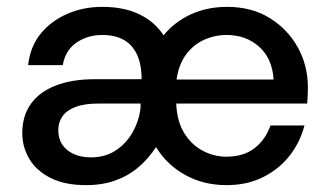

<svg xmlns="http://www.w3.org/2000/svg" viewBox="-20 -528 954 560"><path d="M231 12Q169 12 127.5 -9Q86 -30 65.5 -64.5Q45 -99 45 -140Q45 -190 70 -225Q95 -260 142.5 -278.5Q190 -297 257 -297H393Q393 -340 379.5 -369Q366 -398 340.5 -412Q315 -426 278 -426Q236 -426 203.5 -404Q171 -382 163 -338H62Q68 -392 98.5 -429.5Q129 -467 176 -487.5Q223 -508 278 -508Q342 -508 387 -486Q432 -464 457 -425Q490 -465 537.5 -486.5Q585 -508 642 -508Q714 -508 766.5 -475.5Q819 -443 848.5 -390Q878 -337 878 -273Q878 -263 877.5 -251.5Q877 -240 876 -226H494Q496 -175 517 -140.5Q538 -106 571 -88.5Q604 -71 640 -71Q690 -71 722 -95.5Q754 -120 769 -162H868Q855 -112 824 -73Q793 -34 746.5 -11Q700 12 641 12Q574 12 520.5 -17.5Q467 -47 435 -99Q413 -65 383.5 -40Q354 -15 316 -1.5Q278 12 231 12ZM246 -69Q287 -69 318 -89.5Q349 -110 367.5 -143.5Q386 -177 390 -214V-226H268Q226 -226 200 -216Q174 -206 162 -188.5Q150 -171 150 -148Q150 -124 161.5 -106.5Q173 -89 194.5 -79Q216 -69 246 -69ZM495 -296H778Q774 -358 735.5 -392Q697 -426 641 -426Q606 -426 574.5 -411.5Q543 -397 522 -368Q501 -339 495 -296Z"/></svg>

Font: DM Sans 28pt Medium
Style: Regular
Weight: 500
Version: Version 4.004;gftools[0.9.30]